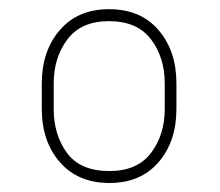

<svg xmlns="http://www.w3.org/2000/svg" viewBox="-20 -741 486 424"><path d="M72.3 -500V-557.1Q72.3 -628.4 112.1 -674.6Q151.9 -720.7 220.7 -720.7Q290.5 -720.7 330.1 -674.6Q369.6 -628.4 369.6 -557.1V-500Q369.6 -428.7 330.1 -382.8Q290.5 -336.9 221.7 -336.9Q152.3 -336.9 112.3 -382.8Q72.3 -428.7 72.3 -500ZM98.6 -557.1V-500Q98.6 -443.4 127.9 -403.3Q157.2 -363.3 221.7 -363.3Q283.2 -363.3 313.5 -403.3Q343.8 -443.4 343.8 -500V-557.1Q343.8 -613.8 313.5 -654.1Q283.2 -694.3 220.7 -694.3Q159.2 -694.3 128.9 -654.1Q98.6 -613.8 98.6 -557.1Z"/></svg>

Font: Vazirmatn UI FD Thin
Style: Regular
Weight: 100
Designer: Saber Rastikerdar
Foundry: Saber Rastikerdar
Version: Version 33.003